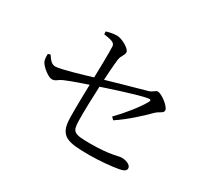

<svg xmlns="http://www.w3.org/2000/svg" viewBox="-140 -979 1281 1178"><g transform="rotate(30 500.0 -390.0)"><path d="M603.9 -30.1C670.4 -30.1 757.9 -38.1 802.7 -46.6C829.7 -51.4 849.4 -59.9 849.4 -77.8C849.4 -104.5 809.3 -115.9 782.1 -115.9C759.3 -115.9 712.5 -93.8 574 -93.8C452 -93.8 441.7 -101.8 440.1 -184.3C437.7 -300.3 450.4 -550.7 460.4 -625C464.5 -654.9 483.7 -666.7 483.7 -689.7C483.7 -712.5 419.3 -750 383.1 -750C362.4 -750 335.7 -745.5 309.2 -737.2L310.2 -717.8C358.9 -710.7 388.7 -705.4 390.9 -680C393.5 -634.8 390.3 -516.7 388.5 -431.3C387 -366.8 383.4 -250.5 385 -170.6C387.3 -39.3 446.8 -30.1 603.9 -30.1ZM604.6 -304.9 621.6 -288C702.5 -341.5 774.4 -410.9 816.5 -452.9C839 -475.6 868.3 -479.2 868.3 -499.7C868.3 -524.5 800.4 -578.1 770.6 -578.1C756.1 -578.1 748.6 -560.5 719.7 -551.8C648.5 -531.9 482.2 -485.9 404 -462.3C343 -443.7 186.5 -396 148.2 -396C122.8 -396 107 -416.1 87.3 -445.6L70.8 -440C70.2 -420.8 70.3 -400.7 77.4 -386.8C90.4 -359.2 145.1 -317.8 167.5 -317.8C196 -317.8 197.4 -332.1 233.2 -348.2C281 -368.8 358.8 -394.9 408.5 -411.9C484.8 -437.7 680 -503.3 743.5 -512.7C757.5 -515 762.2 -508.3 754.8 -495.5C724.4 -441.4 667.7 -369.8 604.6 -304.9Z"/></g></svg>

Font: Source Han Serif CN VF
Style: Regular
Weight: 250
Designer: Ryoko NISHIZUKA 西塚涼子 (kana & ideographs); Frank Grießhammer (Latin, Greek & Cyrillic); Wenlong ZHANG 张文龙 (bopomofo); San
Foundry: Adobe
Version: Version 2.002;hotconv 1.1.0;makeotfexe 2.6.0